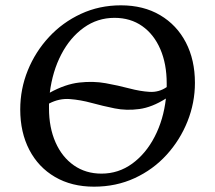

<svg xmlns="http://www.w3.org/2000/svg" viewBox="-20 -691 808 721"><path d="M333 10Q249 10 186.5 -26.5Q124 -63 90 -128.5Q56 -194 56 -280Q56 -357 84.5 -427Q113 -497 164 -552Q215 -607 284 -639Q353 -671 434 -671Q519 -671 581.5 -634Q644 -597 678 -531.5Q712 -466 712 -380Q712 -305 684 -235Q656 -165 605.5 -109.5Q555 -54 485.5 -22Q416 10 333 10ZM410 -624Q346 -624 294.5 -587Q243 -550 210 -486.5Q177 -423 167 -343Q225 -375 277.5 -381Q330 -387 377 -378.5Q424 -370 465.5 -359Q507 -348 542 -346Q577 -344 606 -364Q606 -371 606 -378Q606 -451 582 -506.5Q558 -562 514 -593Q470 -624 410 -624ZM361 -39Q425 -39 476.5 -76.5Q528 -114 561 -178Q594 -242 603 -321Q551 -288 503 -281.5Q455 -275 410.5 -284Q366 -293 324 -304.5Q282 -316 242 -319Q202 -322 164 -302Q164 -293 164 -284Q164 -212 188.5 -156.5Q213 -101 257.5 -70Q302 -39 361 -39Z"/></svg>

Font: Spectral Medium
Style: Italic
Weight: 500
Italic angle: -10°
Designer: Jean-Baptiste Levee
Foundry: Production Type
Version: Version 2.001